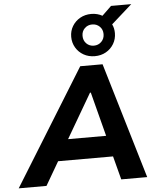

<svg xmlns="http://www.w3.org/2000/svg" viewBox="-105 -1108 954 1164"><g transform="rotate(-5 372.0 -526.5)"><path d="M-39 0 397 -705H533L743 0H585L535 -191L586 -143H174L240 -189L130 0ZM442 -540 267 -240 247 -271H555L525 -239L447 -540ZM491 -758Q453 -758 423 -775Q393 -792 375.5 -821.5Q358 -851 358 -887Q358 -923 375.5 -952Q393 -981 423 -998Q453 -1015 491 -1015Q510 -1015 527 -1010.5Q544 -1006 558 -998L615 -1053H738L612 -941Q618 -929 621 -915.5Q624 -902 624 -887Q624 -851 606.5 -821.5Q589 -792 559 -775Q529 -758 491 -758ZM491 -822Q518 -822 536.5 -840.5Q555 -859 555 -887Q555 -915 536.5 -933Q518 -951 491 -951Q464 -951 445.5 -933Q427 -915 427 -887Q427 -859 445 -840.5Q463 -822 491 -822Z"/></g></svg>

Font: Nunito Sans 9pt ExtraBold
Style: Italic
Weight: 800
Italic angle: -9°
Version: Version 3.101;gftools[0.9.27]